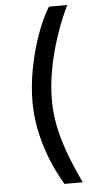

<svg xmlns="http://www.w3.org/2000/svg" viewBox="-61 -808 488 980"><g transform="rotate(-5 183.5 -318.0)"><path d="M102.5 -296.4Q102.5 -376 118.9 -463.4Q135.3 -550.8 163.6 -631.3Q191.9 -711.9 228.5 -772H322.3Q285.2 -695.3 258.1 -612.5Q231 -529.8 216.3 -449Q201.7 -368.2 201.7 -296.4Q201.7 -231.4 214.4 -165.5Q227.1 -99.6 253.9 -25.6Q280.8 48.3 322.3 136.2H228.5Q166.5 30.8 134.5 -79.1Q102.5 -189 102.5 -296.4Z"/></g></svg>

Font: Inter Cardless
Style: Regular
Weight: 400
Designer: Rasmus Andersson
Foundry: rsms
Version: Version 4.001;git-9221beed3